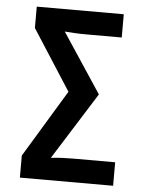

<svg xmlns="http://www.w3.org/2000/svg" viewBox="-52 -756 604 798"><g transform="rotate(5 250.0 -357.0)"><path d="M61 0H450V-98H276C249 -98 215 -97 182 -93L358 -373L194 -621C219 -619 248 -617 282 -617H432V-714H69V-625L231 -373L61 -92Z"/></g></svg>

Font: Noto Sans Mono ExtraCondensed SemiBold
Style: Regular
Weight: 600
Width: 2
Designer: Monotype Design Team
Foundry: Monotype Imaging Inc.
Version: Version 2.014